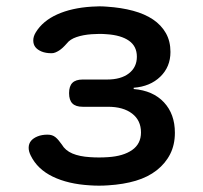

<svg xmlns="http://www.w3.org/2000/svg" viewBox="-20 -578 640 606"><path d="M93 -476Q115 -512 160.5 -532.5Q206 -553 269 -557Q282 -558 293.5 -558Q305 -558 317 -557Q363 -554 400 -544Q437 -534 463 -516.5Q489 -499 503.5 -473.5Q518 -448 518 -414Q518 -367 486 -336Q454 -305 402 -301V-297Q463 -292 497.5 -255Q532 -218 532 -159Q532 -121 517 -91.5Q502 -62 474.5 -40.5Q447 -19 408.5 -7.5Q370 4 321 7Q307 8 292.5 8Q278 8 264 7Q195 3 146.5 -20.5Q98 -44 77 -87Q70 -101 70.5 -113Q71 -125 78 -133.5Q85 -142 98.5 -147.5Q112 -153 130 -153Q138 -153 144 -151Q150 -149 155 -145Q160 -141 165 -135Q170 -129 175 -122Q186 -103 208.5 -93.5Q231 -84 264 -82Q278 -81 292.5 -81Q307 -81 321 -82Q369 -85 397 -104.5Q425 -124 425 -160Q425 -198 397 -219.5Q369 -241 321 -241H241Q219 -241 208.5 -251.5Q198 -262 198 -284Q198 -306 208.5 -316.5Q219 -327 241 -327H318Q362 -327 387 -346.5Q412 -366 412 -399Q412 -432 387 -449.5Q362 -467 317 -470Q305 -471 293.5 -471Q282 -471 269 -470Q242 -468 221.5 -461Q201 -454 191 -441Q184 -433 178 -427.5Q172 -422 166.5 -418.5Q161 -415 155 -412.5Q149 -410 143 -410Q124 -410 111 -415.5Q98 -421 91.5 -429.5Q85 -438 85 -450.5Q85 -463 93 -476Z"/></svg>

Font: Maple Mono Medium
Style: Regular
Weight: 500
Monospace: yes
Designer: subframe7536
Version: Version 7.000